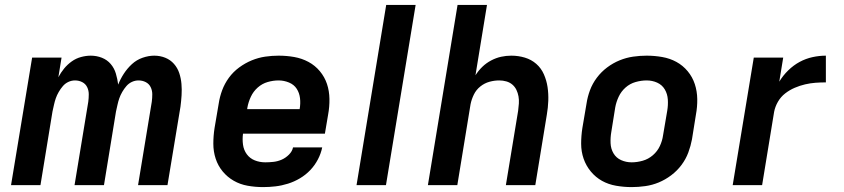

<svg xmlns="http://www.w3.org/2000/svg" viewBox="-20 -755 3440 783"><path d="M25 0 111 -520H231L218 -440Q228 -459 241.5 -475.5Q255 -492 272.5 -504.5Q290 -517 310.5 -522.5Q331 -528 350 -528Q374 -528 395.5 -519.5Q417 -511 431.5 -494Q446 -477 452.5 -455Q459 -433 462 -410Q471 -433 485 -454.5Q499 -476 518 -493.5Q537 -511 561.5 -519.5Q586 -528 609 -528Q633 -528 654 -519.5Q675 -511 689.5 -494.5Q704 -478 711 -457Q718 -436 720 -413Q722 -390 720.5 -366.5Q719 -343 716 -320L663 0H543L599 -340Q601 -355 601 -370.5Q601 -386 594.5 -399.5Q588 -413 574.5 -420Q561 -427 545 -427Q531 -427 518 -421Q505 -415 495.5 -404Q486 -393 478.5 -380Q471 -367 466.5 -354Q462 -341 459 -327Q456 -313 453 -300L404 0H284L340 -340Q342 -355 342 -370.5Q342 -386 335.5 -399.5Q329 -413 315.5 -420Q302 -427 286 -427Q272 -427 259 -421Q246 -415 236.5 -404Q227 -393 219.5 -380Q212 -367 207.5 -354Q203 -341 200 -327Q197 -313 194 -300L145 0Z M1053 8Q1021 8 990 2.5Q959 -3 933 -18Q907 -33 888 -56Q869 -79 859.5 -108Q850 -137 850 -169Q850 -201 855 -233L872 -333Q876 -360 886 -387Q896 -414 913.5 -438Q931 -462 955.5 -480Q980 -498 1007 -509Q1034 -520 1061.5 -524Q1089 -528 1116 -528Q1149 -528 1180 -522.5Q1211 -517 1238 -502.5Q1265 -488 1284.5 -464.5Q1304 -441 1313.5 -412.5Q1323 -384 1323.5 -351.5Q1324 -319 1318 -287L1305 -210H971Q968 -187 971 -165Q974 -143 986.5 -126Q999 -109 1019 -101Q1039 -93 1062 -93Q1079 -93 1096 -95Q1113 -97 1129 -104Q1145 -111 1158.5 -124.5Q1172 -138 1175 -154H1294Q1289 -129 1276.5 -105Q1264 -81 1245.5 -61.5Q1227 -42 1203.5 -28Q1180 -14 1154.5 -6Q1129 2 1103.5 5Q1078 8 1053 8ZM988 -310H1202Q1206 -333 1203.5 -354.5Q1201 -376 1190 -393Q1179 -410 1158.5 -418.5Q1138 -427 1116 -427Q1094 -427 1071.5 -420.5Q1049 -414 1031 -398Q1013 -382 1003 -360.5Q993 -339 989 -317Z M1434 0 1555 -735H1675L1554 0Z M1725 0 1846 -735H1966L1919 -448Q1931 -467 1947 -482.5Q1963 -498 1983 -508.5Q2003 -519 2023.5 -523.5Q2044 -528 2065 -528Q2094 -528 2120.5 -520Q2147 -512 2167 -494.5Q2187 -477 2198 -452Q2209 -427 2213 -400Q2217 -373 2216 -344.5Q2215 -316 2210 -287L2163 0H2043L2093 -303Q2095 -318 2096 -333Q2097 -348 2094.5 -362Q2092 -376 2086 -388.5Q2080 -401 2069.5 -410Q2059 -419 2045 -423Q2031 -427 2016 -427Q1996 -427 1976 -421.5Q1956 -416 1939 -402.5Q1922 -389 1912.5 -369.5Q1903 -350 1899 -330L1845 0Z M2556 8Q2524 8 2492.5 2.5Q2461 -3 2435 -17.5Q2409 -32 2389.5 -55.5Q2370 -79 2360 -108Q2350 -137 2350 -169Q2350 -201 2355 -233L2372 -333Q2376 -360 2386 -387Q2396 -414 2414 -438Q2432 -462 2456 -480Q2480 -498 2507 -509Q2534 -520 2562 -524Q2590 -528 2617 -528Q2649 -528 2680.5 -522.5Q2712 -517 2738.5 -502.5Q2765 -488 2784.5 -464.5Q2804 -441 2813.5 -412Q2823 -383 2823.5 -351Q2824 -319 2818 -287L2802 -187Q2797 -160 2787 -133Q2777 -106 2759 -82Q2741 -58 2717 -40Q2693 -22 2666.5 -11Q2640 0 2611.5 4Q2583 8 2556 8ZM2556 -93Q2578 -93 2601 -99.5Q2624 -106 2642.5 -122Q2661 -138 2671 -159.5Q2681 -181 2684 -203L2701 -303Q2705 -326 2703.5 -349Q2702 -372 2691 -390.5Q2680 -409 2660 -418Q2640 -427 2617 -427Q2595 -427 2572 -420.5Q2549 -414 2531 -398Q2513 -382 2503 -360.5Q2493 -339 2489 -317L2473 -217Q2469 -194 2470 -171Q2471 -148 2482 -129.5Q2493 -111 2513 -102Q2533 -93 2556 -93Z M2968 0 3054 -520H3174L3158 -422Q3173 -447 3194.5 -468Q3216 -489 3241 -502.5Q3266 -516 3293.5 -522Q3321 -528 3348 -528V-419Q3327 -419 3306 -417.5Q3285 -416 3263.5 -411Q3242 -406 3221 -397Q3200 -388 3182 -374Q3164 -360 3152.5 -340Q3141 -320 3137 -299L3088 0Z"/></svg>

Font: Iosevka Aile Oblique
Style: Bold
Weight: 700
Italic angle: -9°
Designer: Belleve Invis
Foundry: Belleve Invis
Version: Version 31.1.0; ttfautohint (v1.8.4)